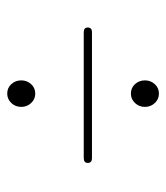

<svg xmlns="http://www.w3.org/2000/svg" viewBox="17 -628 473 548"><g transform="rotate(-90 254.0 -354.5)"><path d="M260.3 -490.9Q244.4 -490.9 233.4 -502.7Q222.4 -514.5 222.4 -530.7Q222.4 -547.6 233.6 -559.3Q244.8 -570.9 260.3 -570.9Q276.6 -570.9 287.3 -559.3Q298.1 -547.6 298.1 -530.7Q298.1 -514.5 287.3 -502.7Q276.6 -490.9 260.3 -490.9ZM62.5 -341Q62.5 -352.5 76.5 -352.5H435.5Q449 -352.5 449 -341Q449 -329 435.5 -329H76.5Q62.5 -329 62.5 -341ZM260.3 -137.9Q244.4 -137.9 233.4 -149.7Q222.4 -161.5 222.4 -177.7Q222.4 -194.6 233.6 -206.3Q244.8 -217.9 260.3 -217.9Q276.6 -217.9 287.3 -206.3Q298.1 -194.6 298.1 -177.7Q298.1 -161.5 287.3 -149.7Q276.6 -137.9 260.3 -137.9Z"/></g></svg>

Font: Fraunces 72pt Light
Style: Regular
Weight: 300
Version: Version 1.000;[0bf87f6ff]